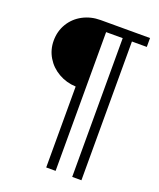

<svg xmlns="http://www.w3.org/2000/svg" viewBox="-154 -813 852 1031"><g transform="rotate(20 272.5 -298.0)"><path d="M236.3 -338.4Q182.1 -340.8 137.5 -366.5Q92.8 -392.1 66.9 -435.1Q41 -478 41 -530.3Q41 -584 67.1 -627.4Q93.3 -670.9 138.9 -695.3Q184.6 -719.7 240.2 -719.7H522.5V-668.9H437.5V124H384.8V-668.9H290V124H236.3Z"/></g></svg>

Font: Reddit Sans Fudge Light
Style: Regular
Weight: 300
Designer: Stephen Hutchings
Foundry: Reddit
Version: Version 1.013